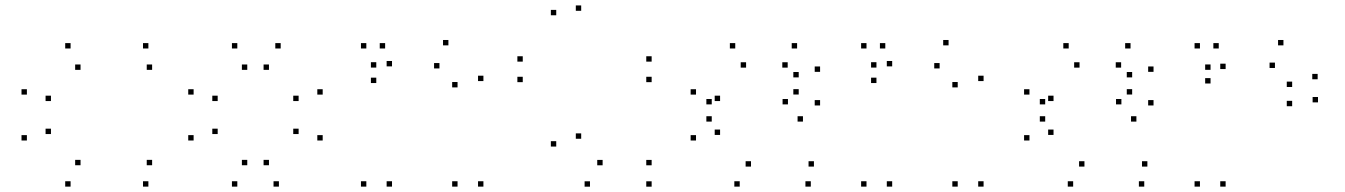

<svg xmlns="http://www.w3.org/2000/svg" viewBox="-20 -684 5000 714"><path d="M531.8 10V-10H511.8V10ZM545.7 -69.5V-89.5H525.7V-69.5ZM279.5 -69.5V-89.5H259.5V-69.5ZM169.5 -185.5V-205.5H149.5V-185.5ZM169.5 -308.2V-328.2H149.5V-308.2ZM279.5 -424.2V-444.2H259.5V-424.2ZM545.7 -424.2V-444.2H525.7V-424.2ZM531.8 -503.7V-523.7H511.8V-503.7ZM242.5 -503.7V-523.7H222.5V-503.7ZM80 -332.2V-352.2H60V-332.2ZM80 -161.5V-181.5H60V-161.5ZM242.5 10V-10H222.5V10Z M1017.2 10V-10H997.2V10ZM1180 -161.5V-181.5H1160V-161.5ZM1180 -332.2V-352.2H1160V-332.2ZM1023.8 -503.7V-523.7H1003.8V-503.7ZM862.5 -503.7V-523.7H842.5V-503.7ZM700 -332.2V-352.2H680V-332.2ZM700 -161.5V-181.5H680V-161.5ZM862.5 10V-10H842.5V10ZM789.5 -185.5V-205.5H769.5V-185.5ZM789.5 -308.2V-328.2H769.5V-308.2ZM899.5 -424.2V-444.2H879.5V-424.2ZM980.2 -424.2V-444.2H960.2V-424.2ZM1090.5 -308.2V-328.2H1070.5V-308.2ZM1090.5 -185.5V-205.5H1070.5V-185.5ZM980.2 -69.5V-89.5H960.2V-69.5ZM899.5 -69.5V-89.5H879.5V-69.5Z M1777.7 10V-10H1757.7V10ZM1777.7 -382.5V-402.5H1757.7V-382.5ZM1647.5 -515.3V-535.3H1627.5V-515.3ZM1379.3 -432.7V-452.7H1359.3V-432.7ZM1379.3 -375.2V-395.2H1359.3V-375.2ZM1614.2 -429.5V-449.5H1594.2V-429.5ZM1681.5 -359V-379H1661.5V-359ZM1681.5 10V-10H1661.5V10ZM1437.8 10V-10H1417.8V10ZM1437.8 -437.2V-457.2H1417.8V-437.2ZM1412.2 -503.7V-523.7H1392.2V-503.7ZM1342.3 -503.7V-523.7H1322.3V-503.7ZM1342.3 10V-10H1322.3V10Z M2403.3 10.2V-9.8H2383.3V10.2ZM2403.3 -69.3V-89.3H2383.3V-69.3ZM2221 -69.3V-89.3H2201V-69.3ZM2141.3 -168V-188H2121.3V-168ZM2141.3 -643.8V-663.8H2121.3V-643.8ZM2048.5 -627.2V-647.2H2028.5V-627.2ZM2048.5 -139V-159H2028.5V-139ZM2174 10.2V-9.8H2154V10.2ZM2403.3 -378.5V-398.5H2383.3V-378.5ZM2403.3 -454.8V-474.8H2383.3V-454.8ZM1924 -454.8V-474.8H1904V-454.8ZM1924 -378.5V-398.5H1904V-378.5Z M2995.2 10V-10H2975.2V10ZM3006.8 -64.5V-84.5H2986.8V-64.5ZM2772.8 -64.5V-84.5H2752.8V-64.5ZM2657.8 -182.2V-202.2H2637.8V-182.2ZM2657.8 -308.2V-328.2H2637.8V-308.2ZM2754.5 -432.5V-452.5H2734.5V-432.5ZM2909.2 -432.5V-452.5H2889.2V-432.5ZM2950.2 -396.2V-416.2H2930.2V-396.2ZM2950.2 -332.5V-352.5H2930.2V-332.5ZM2910.2 -295.8V-315.8H2890.2V-295.8ZM2626.8 -295.8V-315.8H2606.8V-295.8ZM2626.8 -231.8V-251.8H2606.8V-231.8ZM2966 -231.8V-251.8H2946V-231.8ZM3029.7 -291.8V-311.8H3009.7V-291.8ZM3029.7 -416.8V-436.8H3009.7V-416.8ZM2944.2 -503.7V-523.7H2924.2V-503.7ZM2714.2 -503.7V-523.7H2694.2V-503.7ZM2568.3 -332.2V-352.2H2548.3V-332.2ZM2568.3 -161.5V-181.5H2548.3V-161.5ZM2730.8 10V-10H2710.8V10Z M3637.7 10V-10H3617.7V10ZM3637.7 -382.5V-402.5H3617.7V-382.5ZM3507.5 -515.3V-535.3H3487.5V-515.3ZM3239.3 -432.7V-452.7H3219.3V-432.7ZM3239.3 -375.2V-395.2H3219.3V-375.2ZM3474.2 -429.5V-449.5H3454.2V-429.5ZM3541.5 -359V-379H3521.5V-359ZM3541.5 10V-10H3521.5V10ZM3297.8 10V-10H3277.8V10ZM3297.8 -437.2V-457.2H3277.8V-437.2ZM3272.2 -503.7V-523.7H3252.2V-503.7ZM3202.3 -503.7V-523.7H3182.3V-503.7ZM3202.3 10V-10H3182.3V10Z M4235.2 10V-10H4215.2V10ZM4246.8 -64.5V-84.5H4226.8V-64.5ZM4012.8 -64.5V-84.5H3992.8V-64.5ZM3897.8 -182.2V-202.2H3877.8V-182.2ZM3897.8 -308.2V-328.2H3877.8V-308.2ZM3994.5 -432.5V-452.5H3974.5V-432.5ZM4149.2 -432.5V-452.5H4129.2V-432.5ZM4190.2 -396.2V-416.2H4170.2V-396.2ZM4190.2 -332.5V-352.5H4170.2V-332.5ZM4150.2 -295.8V-315.8H4130.2V-295.8ZM3866.8 -295.8V-315.8H3846.8V-295.8ZM3866.8 -231.8V-251.8H3846.8V-231.8ZM4206 -231.8V-251.8H4186V-231.8ZM4269.7 -291.8V-311.8H4249.7V-291.8ZM4269.7 -416.8V-436.8H4249.7V-416.8ZM4184.2 -503.7V-523.7H4164.2V-503.7ZM3954.2 -503.7V-523.7H3934.2V-503.7ZM3808.3 -332.2V-352.2H3788.3V-332.2ZM3808.3 -161.5V-181.5H3788.3V-161.5ZM3970.8 10V-10H3950.8V10Z M4881.3 -303.3V-323.3H4861.3V-303.3ZM4880 -389.2V-409.2H4860V-389.2ZM4752.8 -515.3V-535.3H4732.8V-515.3ZM4481.7 -424.3V-444.3H4461.7V-424.3ZM4481.7 -373.5V-393.5H4461.7V-373.5ZM4721.2 -431.2V-451.2H4701.2V-431.2ZM4785.2 -360.5V-380.5H4765.2V-360.5ZM4785.2 -289V-309H4765.2V-289ZM4537.8 10V-10H4517.8V10ZM4537.8 -427.2V-447.2H4517.8V-427.2ZM4512.2 -503.7V-523.7H4492.2V-503.7ZM4442.3 -503.7V-523.7H4422.3V-503.7ZM4442.3 10V-10H4422.3V10Z"/></svg>

Font: Monaspace Krypton Dots Var
Style: Regular
Weight: 400
Designer: Riley Cran and the Lettermatic Team
Version: Version 1.100 (Monaspace Krypton Dots)